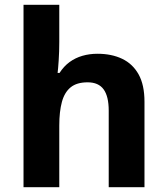

<svg xmlns="http://www.w3.org/2000/svg" viewBox="-20 -780 697 800"><path d="M227 -605Q227 -565 224.5 -528Q222 -491 220 -476H228Q246 -504 270 -521.5Q294 -539 323.5 -547.5Q353 -556 386 -556Q445 -556 489 -535Q533 -514 557.5 -470.1Q582 -426.3 582 -355.9V0H433V-319Q433 -378.5 411.7 -407.7Q390.5 -437 345 -437Q299.9 -437 274.4 -416.2Q248.8 -395.4 237.9 -355.2Q227 -315 227 -256.6V0H78V-760H227Z"/></svg>

Font: Noto Sans Gujarati
Style: Regular
Weight: 400
Designer: Jelle Bosma - Monotype Design Team, Universal Thirst
Foundry: Monotype Imaging Inc.
Version: Version 2.102